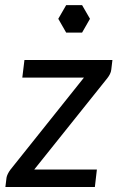

<svg xmlns="http://www.w3.org/2000/svg" viewBox="-20 -746 469 766"><path d="M424 -468.5Q423 -459 418.5 -450.2Q414 -441.5 408.5 -434.5L116.5 -69.5H366.5L358.5 0H1.5L6 -37Q7 -43.5 11.2 -52.2Q15.5 -61 21.5 -69L315 -436.5H69L77.5 -506.5H428.5ZM339 -671 307.5 -725.5H244L212.5 -671L244 -616H307.5Z"/></svg>

Font: LatoHex
Style: Italic
Weight: 400
Italic angle: -7°
Designer: Lukasz Dziedzic
Foundry: tyPoland Lukasz Dziedzic
Version: Version 1.104; Western+Polish opensource